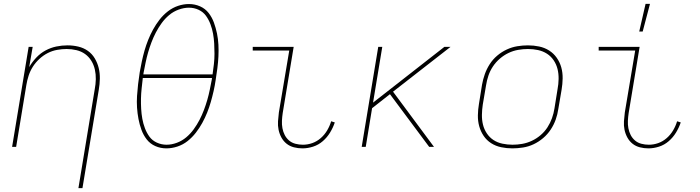

<svg xmlns="http://www.w3.org/2000/svg" viewBox="-20 -764 3640 999"><path d="M388 215 473 -300Q478 -326 478.5 -352Q479 -378 473.5 -402.5Q468 -427 455 -448Q442 -469 422.5 -483Q403 -497 378 -503Q353 -509 327 -509Q303 -509 277.5 -504.5Q252 -500 228.5 -488Q205 -476 185 -457.5Q165 -439 151 -417Q137 -395 129 -370.5Q121 -346 117 -321L64 0H43L129 -520H150L132 -415Q147 -441 168.5 -464Q190 -487 217 -501.5Q244 -516 273 -522Q302 -528 331 -528Q360 -528 387.5 -521.5Q415 -515 437 -499.5Q459 -484 473 -460.5Q487 -437 493.5 -410.5Q500 -384 499.5 -355Q499 -326 494 -297L409 215Z M846 8Q815 8 788 -4Q761 -16 743.5 -38.5Q726 -61 716 -88.5Q706 -116 700.5 -145Q695 -174 693 -204Q691 -234 693 -264.5Q695 -295 698.5 -326Q702 -357 707 -388Q712 -416 718 -444.5Q724 -473 732 -501Q740 -529 751 -556.5Q762 -584 776.5 -610.5Q791 -637 810 -661.5Q829 -686 853.5 -705Q878 -724 906.5 -733.5Q935 -743 963 -743Q994 -743 1021 -731Q1048 -719 1065.5 -696.5Q1083 -674 1093 -646.5Q1103 -619 1109 -590Q1115 -561 1116.5 -531Q1118 -501 1116.5 -470.5Q1115 -440 1111 -409Q1107 -378 1102 -347Q1098 -319 1091.5 -290.5Q1085 -262 1077 -234Q1069 -206 1058 -178.5Q1047 -151 1032.5 -124.5Q1018 -98 999 -73.5Q980 -49 956 -30Q932 -11 903 -1.5Q874 8 846 8ZM726 -377H1086Q1090 -404 1093 -431Q1096 -458 1096 -484.5Q1096 -511 1094.5 -537.5Q1093 -564 1088.5 -589Q1084 -614 1075 -638Q1066 -662 1051.5 -682Q1037 -702 1013.5 -713Q990 -724 963 -724Q937 -724 909.5 -714Q882 -704 860 -685.5Q838 -667 821 -643.5Q804 -620 791 -595Q778 -570 768 -543.5Q758 -517 750.5 -491Q743 -465 737.5 -438Q732 -411 727 -385ZM847 -11Q873 -11 900 -21Q927 -31 949 -49.5Q971 -68 988 -91.5Q1005 -115 1018 -140Q1031 -165 1041 -191.5Q1051 -218 1058.5 -244Q1066 -270 1071.5 -297Q1077 -324 1082 -350L1083 -358H723Q720 -331 717 -304Q714 -277 713.5 -250.5Q713 -224 714.5 -197.5Q716 -171 720.5 -146Q725 -121 734 -97Q743 -73 757.5 -53Q772 -33 796 -22Q820 -11 847 -11Z M1554 8Q1531 8 1509.5 2.5Q1488 -3 1471.5 -16Q1455 -29 1444.5 -48Q1434 -67 1429.5 -88.5Q1425 -110 1426.5 -133Q1428 -156 1431 -179L1485 -501H1295V-520H1508L1451 -176Q1448 -156 1447 -136Q1446 -116 1449.5 -97Q1453 -78 1461.5 -61.5Q1470 -45 1484 -33Q1498 -21 1517 -16Q1536 -11 1556 -11Q1581 -11 1605 -19.5Q1629 -28 1649 -45.5Q1669 -63 1682.5 -86Q1696 -109 1703 -133L1722 -127Q1713 -100 1697.5 -74.5Q1682 -49 1659.5 -29.5Q1637 -10 1609 -1Q1581 8 1554 8Z M2213 0 2009 -274 1916 -201 1883 0H1862L1948 -520H1969L1921 -230L2292 -520H2324L2025 -287L2238 0Z M2646 8Q2616 8 2587.5 2Q2559 -4 2535.5 -19Q2512 -34 2496.5 -57Q2481 -80 2473.5 -107Q2466 -134 2466.5 -164Q2467 -194 2472 -223L2488 -323Q2493 -351 2502.5 -378Q2512 -405 2528 -430Q2544 -455 2567 -474.5Q2590 -494 2617 -506.5Q2644 -519 2672 -523.5Q2700 -528 2727 -528Q2757 -528 2785.5 -522Q2814 -516 2837.5 -501Q2861 -486 2877 -463Q2893 -440 2900.5 -413Q2908 -386 2907.5 -356Q2907 -326 2902 -297L2885 -197Q2881 -169 2871.5 -142Q2862 -115 2845.5 -90Q2829 -65 2806 -45.5Q2783 -26 2756.5 -13.5Q2730 -1 2701.5 3.5Q2673 8 2646 8ZM2647 -11Q2672 -11 2697.5 -15.5Q2723 -20 2747.5 -31.5Q2772 -43 2793 -61Q2814 -79 2828.5 -101.5Q2843 -124 2852 -149Q2861 -174 2865 -200L2881 -300Q2886 -326 2886.5 -353Q2887 -380 2881 -404.5Q2875 -429 2861 -450Q2847 -471 2826 -484.5Q2805 -498 2779.5 -503.5Q2754 -509 2727 -509Q2702 -509 2676 -504.5Q2650 -500 2626 -488.5Q2602 -477 2581 -459Q2560 -441 2545 -418.5Q2530 -396 2521.5 -371Q2513 -346 2509 -320L2492 -220Q2488 -194 2487.5 -167Q2487 -140 2493 -115.5Q2499 -91 2513 -70Q2527 -49 2547.5 -35.5Q2568 -22 2594 -16.5Q2620 -11 2647 -11Z M3354 8Q3331 8 3309.5 2.5Q3288 -3 3271.5 -16Q3255 -29 3244.5 -48Q3234 -67 3229.5 -88.5Q3225 -110 3226.5 -133Q3228 -156 3231 -179L3285 -501H3095V-520H3308L3251 -176Q3248 -156 3247 -136Q3246 -116 3249.5 -97Q3253 -78 3261.5 -61.5Q3270 -45 3284 -33Q3298 -21 3317 -16Q3336 -11 3356 -11Q3381 -11 3405 -19.5Q3429 -28 3449 -45.5Q3469 -63 3482.5 -86Q3496 -109 3503 -133L3522 -127Q3513 -100 3497.5 -74.5Q3482 -49 3459.5 -29.5Q3437 -10 3409 -1Q3381 8 3354 8ZM3306 -600 3339 -744H3362L3324 -600Z"/></svg>

Font: Iosevka Thin Extended
Style: Italic
Weight: 100
Width: 7
Italic angle: -9°
Monospace: yes
Designer: Belleve Invis
Foundry: Belleve Invis
Version: Version 32.5.0; ttfautohint (v1.8.4)